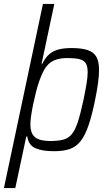

<svg xmlns="http://www.w3.org/2000/svg" viewBox="-37 -763 557 979"><path d="M-17 196 182 -743H240L175 -438H179Q195 -471 216 -488Q237 -505 264.5 -511.5Q292 -518 327 -518Q378 -518 409 -508Q440 -498 454 -474Q468 -450 468 -406Q468 -378 463 -340.5Q458 -303 448 -254Q432 -175 414.5 -124Q397 -73 374.5 -44Q352 -15 319.5 -3.5Q287 8 238 8Q179 8 144 -7Q109 -22 102 -67H97L41 196ZM219 -44Q260 -44 286 -51Q312 -58 329.5 -79.5Q347 -101 360.5 -143Q374 -185 389 -255Q399 -304 404.5 -338Q410 -372 410 -395Q410 -426 400 -441Q390 -456 367.5 -461.5Q345 -467 307 -467Q275 -467 251 -459.5Q227 -452 210.5 -436Q194 -420 182 -395Q173 -377 163.5 -350.5Q154 -324 146.5 -294Q139 -264 132.5 -233Q126 -202 122 -175Q118 -148 118 -129Q118 -83 141.5 -63.5Q165 -44 219 -44Z"/></svg>

Font: Saira SemiCondensed Light
Style: Italic
Weight: 300
Width: 4
Italic angle: -12°
Designer: Hector Gatti with collaboration of the Omnibus-Type team
Foundry: Omnibus-Type
Version: Version 1.101